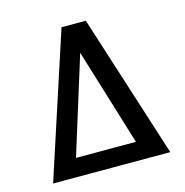

<svg xmlns="http://www.w3.org/2000/svg" viewBox="-91 -670 726 755"><g transform="rotate(-15 272.0 -292.5)"><path d="M34 0 225 -585H324L511 0ZM147 -74H391L270 -469Z"/></g></svg>

Font: Alumni Sans SemiBold
Style: Regular
Weight: 600
Designer: Robert E. Leuschke
Foundry: Robert E. Leuschke
Version: Version 1.018